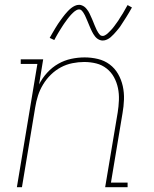

<svg xmlns="http://www.w3.org/2000/svg" viewBox="-20 -776 640 796"><path d="M50 0 135 -511H66V-530H159L142 -426Q155 -452 175.5 -474.5Q196 -497 221.5 -511.5Q247 -526 275 -532Q303 -538 331 -538Q359 -538 386 -531.5Q413 -525 434.5 -509Q456 -493 469.5 -469.5Q483 -446 489 -419Q495 -392 494 -363.5Q493 -335 488 -307L440 -19H509V0H416L468 -310Q472 -335 473 -361Q474 -387 469 -411Q464 -435 452.5 -456Q441 -477 422 -492Q403 -507 379 -513Q355 -519 329 -519Q305 -519 280 -514Q255 -509 232.5 -497Q210 -485 191 -466.5Q172 -448 158.5 -425.5Q145 -403 137.5 -379.5Q130 -356 126 -331L71 0ZM406 -608Q399 -608 393 -610.5Q387 -613 382.5 -616.5Q378 -620 374 -625Q370 -630 367 -635Q364 -640 361.5 -645Q359 -650 356.5 -655.5Q354 -661 351.5 -667Q349 -673 346.5 -679Q344 -685 341.5 -691Q339 -697 336.5 -702.5Q334 -708 332 -712.5Q330 -717 326 -723Q322 -729 318 -733Q314 -737 308 -737Q303 -737 298 -734.5Q293 -732 290 -729.5Q287 -727 283 -723.5Q279 -720 274.5 -715Q270 -710 268 -707.5Q266 -705 263.5 -702Q261 -699 258.5 -695.5Q256 -692 253.5 -688.5Q251 -685 248 -681Q245 -677 242.5 -673Q240 -669 237 -664.5Q234 -660 231 -655Q228 -650 224.5 -644.5Q221 -639 218 -633.5Q215 -628 211.5 -622Q208 -616 205 -610L186 -619Q192 -630 198 -640Q204 -650 209.5 -659.5Q215 -669 220.5 -677Q226 -685 231 -692Q236 -699 240.5 -705Q245 -711 249.5 -716.5Q254 -722 261 -729.5Q268 -737 275 -742.5Q282 -748 290.5 -752Q299 -756 308 -756Q314 -756 320 -753.5Q326 -751 330.5 -747.5Q335 -744 339 -739Q343 -734 346 -729.5Q349 -725 351.5 -719.5Q354 -714 356.5 -708.5Q359 -703 361.5 -697.5Q364 -692 366.5 -685.5Q369 -679 371.5 -673Q374 -667 376.5 -661.5Q379 -656 381 -651.5Q383 -647 387 -641Q391 -635 395 -631Q399 -627 406 -627Q410 -627 415 -629.5Q420 -632 423.5 -635Q427 -638 430.5 -641.5Q434 -645 438.5 -649.5Q443 -654 445 -656.5Q447 -659 449.5 -662Q452 -665 454.5 -668.5Q457 -672 459.5 -675.5Q462 -679 465 -683Q468 -687 471 -691.5Q474 -696 476.5 -700.5Q479 -705 482.5 -710Q486 -715 489 -720Q492 -725 495 -730.5Q498 -736 501.5 -742Q505 -748 509 -755L527 -745Q521 -734 515 -724Q509 -714 503.5 -705Q498 -696 492.5 -688Q487 -680 482.5 -672.5Q478 -665 473 -659Q468 -653 463.5 -647.5Q459 -642 452 -634.5Q445 -627 438.5 -621.5Q432 -616 423.5 -612Q415 -608 406 -608Z"/></svg>

Font: Iosevka Slab Thin Extended
Style: Italic
Weight: 100
Width: 7
Italic angle: -9°
Monospace: yes
Designer: Belleve Invis
Foundry: Belleve Invis
Version: Version 11.1.0; ttfautohint (v1.8.3)